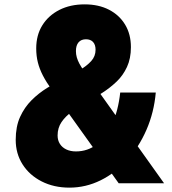

<svg xmlns="http://www.w3.org/2000/svg" viewBox="-20 -840 790 880"><path d="M298 20Q227 20 171 -8.5Q115 -37 83.5 -86.5Q52 -136 52 -199Q52 -260 72 -304Q92 -348 124.5 -380.5Q157 -413 196 -437Q235 -461 274 -480.5Q313 -500 345.5 -519Q378 -538 398 -560Q418 -582 418 -612Q418 -635 406.5 -647.5Q395 -660 374 -660Q352 -660 340 -646Q328 -632 328 -606Q328 -591 332 -577Q336 -563 344 -548Q352 -533 365 -515L732 0H524L217 -429Q192 -464 176.5 -494Q161 -524 153.5 -554Q146 -584 146 -618Q146 -679 174 -724Q202 -769 252 -794.5Q302 -820 368 -820Q432 -820 479.5 -795.5Q527 -771 553.5 -727Q580 -683 580 -624Q580 -572 562 -533Q544 -494 514 -465.5Q484 -437 448 -414Q412 -391 376 -370.5Q340 -350 310 -328.5Q280 -307 262 -280.5Q244 -254 244 -219Q244 -197 254.5 -180.5Q265 -164 284 -155Q303 -146 328 -146Q382 -146 424 -178.5Q466 -211 494 -272Q522 -333 531 -416H694Q686 -325 651.5 -245.5Q617 -166 563 -106.5Q509 -47 441 -13.5Q373 20 298 20Z"/></svg>

Font: Martian Mono SemiExpanded ExtraBold
Style: Regular
Weight: 800
Width: 6
Designer: Roman Shamin
Foundry: Evil Martians
Version: Version 1.000